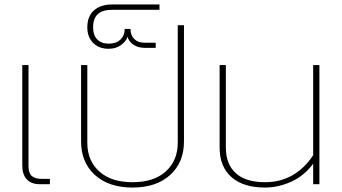

<svg xmlns="http://www.w3.org/2000/svg" viewBox="-20 -827 1534 862"><path d="M108 -82Q108 -50 122.5 -37Q137 -24 168 -24H204V0H159Q120 0 100 -22Q80 -44 80 -84V-535H108Z M778 -186V-714H806V-192Q806 -98 744 -41.5Q682 15 575 15Q468 15 406 -41.5Q344 -98 344 -192V-535H372V-186Q372 -106 425.5 -57.5Q479 -9 575 -9Q671 -9 724.5 -57.5Q778 -106 778 -186Z M631 -635H679V-612H632Q599 -612 578 -627Q557 -642 553 -662Q546 -641 523 -624.5Q500 -608 468 -608Q424 -608 398 -634.5Q372 -661 372 -704Q372 -754 402 -780.5Q432 -807 484 -807H696V-783H484Q440 -783 419 -763.5Q398 -744 398 -704Q398 -669 416.5 -650Q435 -631 468 -631Q502 -631 521 -649.5Q540 -668 540 -697H566Q566 -668 583 -651.5Q600 -635 631 -635Z M1386 -130V-535H1414V0H1386V-92Q1345 -37 1287 -11Q1229 15 1170 15Q1072 15 1019 -32Q966 -79 966 -164V-535H994V-165Q994 -90 1038.5 -49.5Q1083 -9 1170 -9Q1305 -9 1386 -130Z"/></svg>

Font: Prompt Thin
Style: Regular
Weight: 100
Designer: Katatrad Team
Foundry: CadsonDemak
Version: Version 1.030